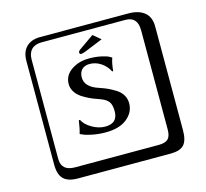

<svg xmlns="http://www.w3.org/2000/svg" viewBox="-131 -904 1362 1267"><g transform="rotate(-15 550.0 -271.0)"><path d="M585 -677.7 636.7 -634.8 517.6 -586.4Q495.1 -576.7 482.4 -576.2Q470.2 -576.2 470.7 -589.8Q470.7 -597.2 482.4 -606ZM511.2 -71.8Q597.2 -71.8 597.2 -153.8Q597.2 -197.8 581.1 -219.5Q564.9 -241.2 525.9 -254.9Q498 -264.6 478 -272.7Q458 -280.8 431.9 -294.9Q405.8 -309.1 389.4 -323.5Q373 -337.9 361.6 -359.4Q350.1 -380.9 350.1 -404.8Q350.1 -462.9 400.6 -498.5Q451.2 -534.2 523.9 -534.2Q567.9 -534.2 605 -526.1Q642.1 -518.1 657.2 -509.3L671.9 -501L672.9 -498Q661.6 -469.2 655.8 -412.1H648.9Q630.9 -449.2 595 -473.6Q559.1 -498 517.1 -498Q482.9 -498 463.9 -478.5Q444.8 -459 444.8 -424.8Q444.8 -358.9 538.1 -329.1Q571.3 -317.9 594.2 -307.4Q617.2 -296.9 645 -279.5Q672.9 -262.2 688 -236.6Q703.1 -210.9 703.1 -180.2Q703.1 -119.1 651.1 -76.7Q599.1 -34.2 504.9 -34.2Q460 -34.2 418.5 -42Q377 -49.8 357.4 -58.6L337.9 -66.9L335 -69.8Q344.7 -99.6 353 -157.2L360.8 -158.2Q377.9 -123 422.6 -97.4Q467.3 -71.8 511.2 -71.8ZM249 -717.8Q204.1 -717.8 179.9 -693.8Q155.8 -669.9 155.8 -625V53.2Q155.8 136.2 249 136.2H820.8Q865.7 136.2 884.8 117.2Q903.8 98.1 903.8 53.2V-625Q903.8 -717.8 820.8 -717.8ZM1000 84Q1000 152.8 973.4 182.4Q946.8 211.9 880.9 211.9H249Q181.2 211.9 150.6 181.4Q120.1 150.9 120.1 84V-625Q120.1 -687 154.1 -720.5Q188 -753.9 249 -753.9H851.1Q920.9 -753.9 960.4 -721.9Q1000 -689.9 1000 -625Z"/></g></svg>

Font: Linux Biolinum Keyboard
Style: Regular
Weight: 700
Designer: Philipp H. Poll
Foundry: Philipp H. Poll
Version: Version 0.6.1 ; ttfautohint (v0.9)